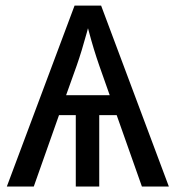

<svg xmlns="http://www.w3.org/2000/svg" viewBox="-20 -679 640 699"><path d="M594.7 0H496.6L404.8 -259.8H341.3V0H255.9V-259.8H194.8L103 0H4.9L251.5 -658.7H348.1ZM300.3 -576.2 296.4 -561.5Q277.3 -491.7 259.3 -440.4L220.7 -332.5H379.4L341.3 -440.4Q320.3 -501 304.2 -562Z"/></svg>

Font: Courier New
Style: Regular
Weight: 400
Designer: Steve Matteson
Foundry: Ascender Corporation
Version: Version 2.00.3